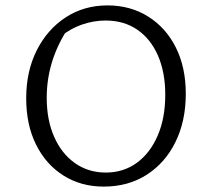

<svg xmlns="http://www.w3.org/2000/svg" viewBox="-20 -682 785 711"><path d="M364 9Q280 9 215 -32Q150 -73 113.5 -146.5Q77 -220 77 -318Q77 -418 116 -495.5Q155 -573 223 -617.5Q291 -662 378 -662Q463 -662 529 -620.5Q595 -579 631.5 -505.5Q668 -432 668 -335Q668 -234 630 -156.5Q592 -79 523.5 -35Q455 9 364 9ZM372 -43Q437 -43 486.5 -79Q536 -115 564 -180Q592 -245 592 -331Q592 -414 565 -476Q538 -538 488.5 -572Q439 -606 371 -606Q327 -606 283.5 -591Q240 -576 204 -546L232 -577Q153 -457 153 -320Q153 -238 180.5 -175.5Q208 -113 257.5 -78Q307 -43 372 -43Z"/></svg>

Font: Piazzolla Thin Light
Style: Regular
Weight: 300
Version: Version 2.005